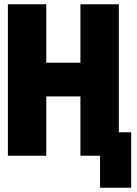

<svg xmlns="http://www.w3.org/2000/svg" viewBox="-20 -730 640 900"><path d="M17 0V-710H197V-436H357V-710H537V-110H595V150H449V0H357V-278H197V0Z"/></svg>

Font: Geist Mono UltraBlack
Style: Regular
Weight: 900
Monospace: yes
Designer: Basement.studio, Andrés Briganti, Mateo Zaragoza
Foundry: Basement.studio, Vercel, Andrés Briganti, Guido Ferreyra, Mateo Zaragoza
Version: Version 1.400; ttfautohint (v1.8.4.7-5d5b)